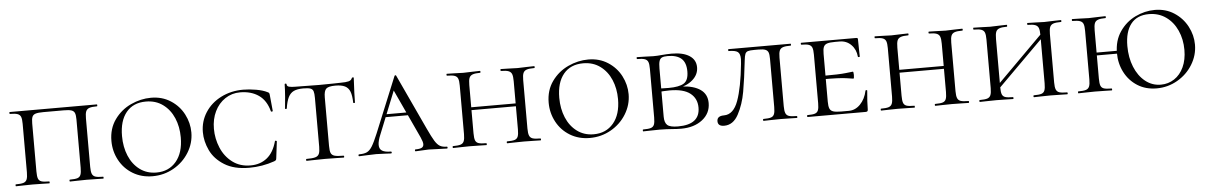

<svg xmlns="http://www.w3.org/2000/svg" viewBox="-30 -846 7585 1206"><g transform="rotate(-5 3763.0 -242.5)"><path d="M35 -12Q68 -12 83.5 -17Q99 -22 105 -36.5Q111 -51 111 -81V-387Q111 -417 105.5 -431Q100 -445 84.5 -450.5Q69 -456 36 -456Q34 -456 34 -462Q34 -468 36 -468H586Q588 -468 588 -462Q588 -456 586 -456Q553 -456 537.5 -450.5Q522 -445 516 -431Q510 -417 510 -387V-81Q510 -51 516 -36.5Q522 -22 537.5 -17Q553 -12 586 -12Q588 -12 588 -6Q588 0 586 0Q558 0 541 -1L481 -2L419 -1Q403 0 376 0Q373 0 373 -6Q373 -12 376 -12Q409 -12 424 -17Q439 -22 444.5 -36.5Q450 -51 450 -81V-385Q450 -412 444.5 -425.5Q439 -439 423.5 -444Q408 -449 376 -449H246Q214 -449 198 -444Q182 -439 176.5 -425.5Q171 -412 171 -385V-81Q171 -50 176.5 -36Q182 -22 197 -17Q212 -12 246 -12Q248 -12 248 -6Q248 0 246 0Q218 0 202 -1L140 -2L81 -1Q64 0 35 0Q33 0 33 -6Q33 -12 35 -12Z M657 -231Q657 -309 697.5 -365.5Q738 -422 800.5 -451Q863 -480 928 -480Q998 -480 1051.5 -445.5Q1105 -411 1133.5 -356Q1162 -301 1162 -241Q1162 -174 1126 -115.5Q1090 -57 1029 -22.5Q968 12 896 12Q826 12 771.5 -21Q717 -54 687 -110Q657 -166 657 -231ZM1093 -216Q1093 -283 1069.5 -338Q1046 -393 1001 -426Q956 -459 894 -459Q814 -459 770 -405.5Q726 -352 726 -256Q726 -187 749.5 -131Q773 -75 817.5 -42Q862 -9 922 -9Q1000 -9 1046.5 -64Q1093 -119 1093 -216Z M1661 -451Q1668 -448 1670 -445Q1672 -442 1673 -434L1683 -331Q1683 -328 1677.5 -327Q1672 -326 1671 -330Q1653 -399 1605.5 -432Q1558 -465 1488 -465Q1436 -465 1394 -437Q1352 -409 1328.5 -360.5Q1305 -312 1305 -251Q1305 -189 1329 -131.5Q1353 -74 1400.5 -38Q1448 -2 1515 -2Q1576 -2 1618.5 -36Q1661 -70 1680 -140Q1680 -143 1685 -143Q1687 -143 1689.5 -141.5Q1692 -140 1692 -139L1679 -33Q1678 -25 1676 -22Q1674 -19 1665 -15Q1588 12 1505 12Q1410 12 1349 -26Q1288 -64 1261 -121Q1234 -178 1234 -236Q1234 -304 1270 -360Q1306 -416 1369 -448Q1432 -480 1509 -480Q1547 -480 1590.5 -472.5Q1634 -465 1661 -451Z M1772 -338Q1772 -336 1766.5 -336Q1761 -336 1761 -338Q1764 -361 1768 -412Q1772 -463 1772 -490Q1772 -495 1778 -495Q1784 -495 1784 -490Q1784 -477 1799 -473.5Q1814 -470 1836 -470Q1924 -468 1987 -468L2074 -469Q2092 -470 2121 -470Q2157 -470 2174 -474.5Q2191 -479 2196 -494Q2198 -497 2203 -497Q2208 -497 2208 -494Q2202 -386 2202 -338Q2202 -336 2196.5 -336Q2191 -336 2191 -338Q2190 -383 2180.5 -408Q2171 -433 2149 -444Q2127 -455 2088 -455Q2045 -455 2030.5 -441.5Q2016 -428 2016 -387V-81Q2016 -50 2022 -36Q2028 -22 2045.5 -17Q2063 -12 2102 -12Q2105 -12 2105 -6Q2105 0 2102 0Q2071 0 2054 -1L1984 -2L1917 -1Q1899 0 1867 0Q1865 0 1865 -6Q1865 -12 1867 -12Q1905 -12 1923 -17Q1941 -22 1947.5 -36.5Q1954 -51 1954 -81V-389Q1954 -418 1949.5 -431.5Q1945 -445 1931 -450Q1917 -455 1886 -455Q1848 -455 1826 -444.5Q1804 -434 1791.5 -409Q1779 -384 1772 -338Z M2386 -248H2568L2575 -230H2370ZM2753 0Q2735 0 2695 -2Q2655 -4 2637 -4Q2621 -4 2595 -2Q2569 0 2555 0Q2551 0 2551 -6Q2551 -12 2555 -12Q2582 -12 2594.5 -18.5Q2607 -25 2607 -41Q2607 -55 2594 -84L2442 -412L2468 -434L2343 -123Q2327 -85 2327 -60Q2327 -34 2345 -23Q2363 -12 2400 -12Q2405 -12 2405 -6Q2405 0 2400 0Q2385 0 2359 -2Q2331 -4 2307 -4Q2282 -4 2248 -2Q2218 0 2200 0Q2195 0 2195 -6Q2195 -12 2200 -12Q2231 -12 2249 -20.5Q2267 -29 2282.5 -54Q2298 -79 2320 -132L2464 -483Q2466 -487 2470 -487Q2474 -487 2475 -483L2636 -137Q2662 -81 2677.5 -56Q2693 -31 2709.5 -21.5Q2726 -12 2753 -12Q2757 -12 2757 -6Q2757 0 2753 0Z M3133 -456Q3130 -456 3130 -462Q3130 -468 3133 -468L3177 -467Q3213 -465 3238 -465Q3260 -465 3298 -467L3343 -468Q3346 -468 3346 -462Q3346 -456 3343 -456Q3310 -456 3294.5 -450.5Q3279 -445 3273 -431Q3267 -417 3267 -387V-81Q3267 -51 3273 -36.5Q3279 -22 3294.5 -17Q3310 -12 3343 -12Q3346 -12 3346 -6Q3346 0 3343 0Q3315 0 3298 -1L3238 -2L3177 -1Q3161 0 3133 0Q3130 0 3130 -6Q3130 -12 3133 -12Q3166 -12 3181 -17Q3196 -22 3201.5 -36.5Q3207 -51 3207 -81V-385Q3207 -415 3201.5 -429.5Q3196 -444 3180.5 -450Q3165 -456 3133 -456ZM2894 -245H3233V-227H2894ZM2792 -456Q2790 -456 2790 -462Q2790 -468 2792 -468L2837 -467Q2875 -465 2896 -465Q2921 -465 2959 -467L3002 -468Q3004 -468 3004 -462Q3004 -456 3002 -456Q2970 -456 2954 -450Q2938 -444 2932.5 -429.5Q2927 -415 2927 -385V-81Q2927 -50 2932.5 -36Q2938 -22 2953 -17Q2968 -12 3002 -12Q3004 -12 3004 -6Q3004 0 3002 0Q2974 0 2958 -1L2896 -2L2837 -1Q2820 0 2791 0Q2789 0 2789 -6Q2789 -12 2791 -12Q2824 -12 2839.5 -17Q2855 -22 2861 -36.5Q2867 -51 2867 -81V-387Q2867 -417 2861.5 -431Q2856 -445 2840.5 -450.5Q2825 -456 2792 -456Z M3414 -231Q3414 -309 3454.5 -365.5Q3495 -422 3557.5 -451Q3620 -480 3685 -480Q3755 -480 3808.5 -445.5Q3862 -411 3890.5 -356Q3919 -301 3919 -241Q3919 -174 3883 -115.5Q3847 -57 3786 -22.5Q3725 12 3653 12Q3583 12 3528.5 -21Q3474 -54 3444 -110Q3414 -166 3414 -231ZM3850 -216Q3850 -283 3826.5 -338Q3803 -393 3758 -426Q3713 -459 3651 -459Q3571 -459 3527 -405.5Q3483 -352 3483 -256Q3483 -187 3506.5 -131Q3530 -75 3574.5 -42Q3619 -9 3679 -9Q3757 -9 3803.5 -64Q3850 -119 3850 -216Z M4415 -142Q4415 -77 4363 -36.5Q4311 4 4229 4Q4203 4 4168 1Q4154 0 4135 -1Q4116 -2 4094 -2L4036 -1Q4019 0 3990 0Q3988 0 3988 -6Q3988 -12 3990 -12Q4024 -12 4039.5 -17Q4055 -22 4060.5 -36.5Q4066 -51 4066 -81V-387Q4066 -417 4060.5 -431Q4055 -445 4039.5 -450.5Q4024 -456 3991 -456Q3989 -456 3989 -462Q3989 -468 3991 -468L4036 -467Q4074 -465 4094 -465Q4121 -465 4149 -468Q4159 -469 4177.5 -470Q4196 -471 4210 -471Q4282 -471 4322 -445Q4362 -419 4362 -372Q4362 -326 4324.5 -293Q4287 -260 4226 -250L4256 -260Q4332 -256 4373.5 -226.5Q4415 -197 4415 -142ZM4126 -385V-256L4101 -261Q4128 -258 4173 -258Q4239 -258 4269 -276.5Q4299 -295 4299 -351Q4299 -407 4270 -432.5Q4241 -458 4184 -458Q4160 -458 4148 -452.5Q4136 -447 4131 -431.5Q4126 -416 4126 -385ZM4349 -119Q4349 -176 4307 -209Q4265 -242 4178 -242Q4132 -242 4101 -236L4126 -244V-81Q4126 -43 4143.5 -27.5Q4161 -12 4211 -12Q4349 -12 4349 -119Z M4664 -389Q4651 -272 4637 -193Q4623 -114 4590 -52.5Q4557 9 4500 9Q4460 9 4460 -23Q4460 -56 4504 -56Q4564 -56 4594 -138.5Q4624 -221 4639 -370Q4641 -392 4641 -399Q4641 -433 4625.5 -444.5Q4610 -456 4568 -456Q4566 -456 4566 -462Q4566 -468 4568 -468H4960Q4962 -468 4962 -462Q4962 -456 4960 -456Q4926 -456 4910.5 -450.5Q4895 -445 4889 -431Q4883 -417 4883 -387V-81Q4883 -51 4889 -36.5Q4895 -22 4910.5 -17Q4926 -12 4960 -12Q4962 -12 4962 -6Q4962 0 4960 0Q4931 0 4914 -1L4854 -2L4793 -1Q4777 0 4749 0Q4746 0 4746 -6Q4746 -12 4749 -12Q4782 -12 4797 -17Q4812 -22 4817.5 -36.5Q4823 -51 4823 -81V-385Q4823 -412 4818 -425Q4813 -438 4799 -443.5Q4785 -449 4756 -449H4730Q4701 -449 4689 -445Q4677 -441 4672 -429Q4667 -417 4664 -389Z M5026 -12Q5059 -12 5074 -17Q5089 -22 5094.5 -36.5Q5100 -51 5100 -81V-387Q5100 -417 5094.5 -431Q5089 -445 5074 -450.5Q5059 -456 5026 -456Q5024 -456 5024 -462Q5024 -468 5026 -468H5374Q5384 -468 5384 -460L5385 -398Q5386 -379 5386 -350Q5386 -347 5380 -347Q5374 -347 5374 -350Q5370 -396 5340.5 -425.5Q5311 -455 5268 -455H5240Q5205 -455 5189 -449.5Q5173 -444 5167 -430Q5161 -416 5161 -386V-85Q5161 -56 5167 -41.5Q5173 -27 5189.5 -21.5Q5206 -16 5240 -16H5288Q5329 -16 5360.5 -48.5Q5392 -81 5403 -133Q5403 -136 5408.5 -136Q5414 -136 5414 -133Q5407 -61 5407 -15Q5407 -7 5404 -3.5Q5401 0 5392 0H5026Q5024 0 5024 -6Q5024 -12 5026 -12ZM5136 -228V-249Q5250 -249 5289.5 -254Q5329 -259 5334 -259Q5339 -259 5339 -238Q5339 -215 5334 -215Q5330 -215 5290.5 -221.5Q5251 -228 5136 -228Z M5832 -456Q5829 -456 5829 -462Q5829 -468 5832 -468L5876 -467Q5912 -465 5937 -465Q5959 -465 5997 -467L6042 -468Q6045 -468 6045 -462Q6045 -456 6042 -456Q6009 -456 5993.5 -450.5Q5978 -445 5972 -431Q5966 -417 5966 -387V-81Q5966 -51 5972 -36.5Q5978 -22 5993.5 -17Q6009 -12 6042 -12Q6045 -12 6045 -6Q6045 0 6042 0Q6014 0 5997 -1L5937 -2L5876 -1Q5860 0 5832 0Q5829 0 5829 -6Q5829 -12 5832 -12Q5865 -12 5880 -17Q5895 -22 5900.5 -36.5Q5906 -51 5906 -81V-385Q5906 -415 5900.5 -429.5Q5895 -444 5879.5 -450Q5864 -456 5832 -456ZM5593 -245H5932V-227H5593ZM5491 -456Q5489 -456 5489 -462Q5489 -468 5491 -468L5536 -467Q5574 -465 5595 -465Q5620 -465 5658 -467L5701 -468Q5703 -468 5703 -462Q5703 -456 5701 -456Q5669 -456 5653 -450Q5637 -444 5631.5 -429.5Q5626 -415 5626 -385V-81Q5626 -50 5631.5 -36Q5637 -22 5652 -17Q5667 -12 5701 -12Q5703 -12 5703 -6Q5703 0 5701 0Q5673 0 5657 -1L5595 -2L5536 -1Q5519 0 5490 0Q5488 0 5488 -6Q5488 -12 5490 -12Q5523 -12 5538.5 -17Q5554 -22 5560 -36.5Q5566 -51 5566 -81V-387Q5566 -417 5560.5 -431Q5555 -445 5539.5 -450.5Q5524 -456 5491 -456Z M6454 -456Q6451 -456 6451 -462Q6451 -468 6454 -468L6498 -467Q6534 -465 6559 -465Q6581 -465 6619 -467L6664 -468Q6667 -468 6667 -462Q6667 -456 6664 -456Q6631 -456 6615.5 -450.5Q6600 -445 6594 -431Q6588 -417 6588 -387V-81Q6588 -51 6594 -36.5Q6600 -22 6615.5 -17Q6631 -12 6664 -12Q6667 -12 6667 -6Q6667 0 6664 0Q6636 0 6619 -1L6559 -2L6498 -1Q6482 0 6454 0Q6451 0 6451 -6Q6451 -12 6454 -12Q6487 -12 6502 -17Q6517 -22 6522.5 -36.5Q6528 -51 6528 -81V-385Q6528 -415 6522.5 -429.5Q6517 -444 6501.5 -450Q6486 -456 6454 -456ZM6207 -67 6554 -414 6569 -400 6221 -53ZM6113 -456Q6111 -456 6111 -462Q6111 -468 6113 -468L6158 -467Q6196 -465 6217 -465Q6242 -465 6280 -467L6323 -468Q6325 -468 6325 -462Q6325 -456 6323 -456Q6291 -456 6275 -450Q6259 -444 6253.5 -429.5Q6248 -415 6248 -385V-81Q6248 -50 6253.5 -36Q6259 -22 6274 -17Q6289 -12 6323 -12Q6325 -12 6325 -6Q6325 0 6323 0Q6295 0 6279 -1L6217 -2L6158 -1Q6141 0 6112 0Q6110 0 6110 -6Q6110 -12 6112 -12Q6145 -12 6160.5 -17Q6176 -22 6182 -36.5Q6188 -51 6188 -81V-387Q6188 -417 6182.5 -431Q6177 -445 6161.5 -450.5Q6146 -456 6113 -456Z M6837 -245H7013V-227H6837ZM6735 -456Q6733 -456 6733 -462Q6733 -468 6735 -468L6780 -467Q6818 -465 6839 -465Q6864 -465 6902 -467L6945 -468Q6947 -468 6947 -462Q6947 -456 6945 -456Q6913 -456 6897 -450Q6881 -444 6875.5 -429.5Q6870 -415 6870 -385V-81Q6870 -50 6875.5 -36Q6881 -22 6896 -17Q6911 -12 6945 -12Q6947 -12 6947 -6Q6947 0 6945 0Q6917 0 6901 -1L6839 -2L6780 -1Q6763 0 6734 0Q6732 0 6732 -6Q6732 -12 6734 -12Q6767 -12 6782.5 -17Q6798 -22 6804 -36.5Q6810 -51 6810 -81V-387Q6810 -417 6804.5 -431Q6799 -445 6783.5 -450.5Q6768 -456 6735 -456ZM6997 -231Q6997 -309 7035.5 -365.5Q7074 -422 7134 -451Q7194 -480 7257 -480Q7326 -480 7379 -445.5Q7432 -411 7461 -356Q7490 -301 7490 -241Q7490 -174 7454 -115.5Q7418 -57 7357.5 -22.5Q7297 12 7227 12Q7158 12 7106 -21Q7054 -54 7025.5 -109.5Q6997 -165 6997 -231ZM7421 -214Q7421 -281 7396 -336.5Q7371 -392 7325 -424.5Q7279 -457 7218 -457Q7143 -457 7104.5 -408Q7066 -359 7066 -269Q7066 -196 7090 -137Q7114 -78 7157 -43.5Q7200 -9 7255 -9Q7302 -9 7340 -34Q7378 -59 7399.5 -105.5Q7421 -152 7421 -214Z"/></g></svg>

Font: Cormorant Unicase
Style: Regular
Weight: 400
Designer: Christian Thalmann (Catharsis Fonts)
Foundry: Catharsis Fonts
Version: Version 4.000